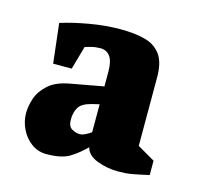

<svg xmlns="http://www.w3.org/2000/svg" viewBox="-67 -728 551 530"><g transform="rotate(15 208.0 -463.0)"><path d="M107 -270Q83 -270 64 -284Q45 -298 34.5 -320Q24 -342 24 -365Q24 -385 31.5 -407.5Q39 -430 60 -449Q81 -468 121 -475L214 -492V-534Q214 -564 204 -577.5Q194 -591 177 -591Q163 -591 151 -588Q139 -585 133 -583L114 -516H61L48 -629Q83 -640 128.5 -648Q174 -656 217 -656Q256 -656 285.5 -648.5Q315 -641 331.5 -619Q348 -597 348 -554V-358L398 -329V-288Q367 -281 350 -278Q333 -275 311 -275Q279 -275 250.5 -286Q222 -297 217 -319Q195 -297 172.5 -283.5Q150 -270 107 -270ZM182 -347Q189 -347 198 -351.5Q207 -356 214 -361V-441L193 -436Q165 -429 156.5 -414.5Q148 -400 148 -380Q148 -360 159.5 -353.5Q171 -347 182 -347Z"/></g></svg>

Font: Manuale ExtraBold
Style: Regular
Weight: 800
Version: Version 1.002